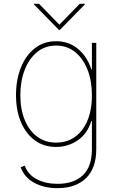

<svg xmlns="http://www.w3.org/2000/svg" viewBox="-20 -770 624 1006"><path d="M281.2 215.9Q212.7 215.9 160.9 188.6Q109 161.2 88.1 106.5L109.4 98Q127.8 146.3 173.8 169.7Q219.8 193.2 281.2 193.2Q366.5 193.2 414.1 148.3Q461.6 103.3 461.6 11.4V-136.4H458.8Q437.5 -68.2 386.2 -34.1Q334.9 0 274.1 0Q210.2 0 163 -34.4Q115.8 -68.9 89.8 -130Q63.9 -191.1 63.9 -271.3Q63.9 -352.3 89.5 -416.2Q115.1 -480.1 162.3 -517Q209.5 -554 274.1 -554Q340.2 -554 388.3 -514.2Q436.4 -474.4 458.8 -406.2H461.6V-545.5H484.4V11.4Q484.4 112.2 430 164.1Q375.7 215.9 281.2 215.9ZM274.1 -22.7Q359.4 -22.7 410.5 -89.7Q461.6 -156.6 461.6 -271.3Q461.6 -345.2 438.9 -403.9Q416.2 -462.7 374.1 -497Q332 -531.2 274.1 -531.2Q216.3 -531.2 174.2 -497Q132.1 -462.7 109.4 -403.9Q86.6 -345.2 86.6 -271.3Q86.6 -197.4 109.6 -141.5Q132.5 -85.6 174.5 -54.2Q216.6 -22.7 274.1 -22.7ZM184.7 -750 291.2 -640.6 397.7 -750H424.7V-747.2L294 -613.6H288.4L157.7 -747.2V-750Z"/></svg>

Font: Inter UI Thin
Style: Regular
Weight: 100
Designer: Rasmus Andersson
Foundry: rsms
Version: 3.2;8d6f07862